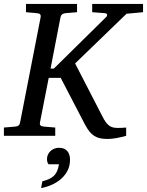

<svg xmlns="http://www.w3.org/2000/svg" viewBox="-36 -691 748 977"><path d="M607.9 -621.1 346.2 -368.2 484.9 -99.1Q494.1 -80.6 502.7 -69.1Q511.2 -57.6 520.5 -51Q529.8 -44.4 540.3 -42.2Q550.8 -40 564 -40Q573.2 -40 583.5 -40.5Q593.8 -41 606 -42V0Q582.5 6.8 557.1 11.5Q531.7 16.1 512.2 16.1Q490.2 16.1 473.9 12.7Q457.5 9.3 443.8 0.7Q430.2 -7.8 418.9 -22Q407.7 -36.1 396 -58.1L272.9 -294.9H211.9L167 -65.9Q165.5 -58.6 169.9 -53.2Q174.3 -47.9 187 -46.9L245.1 -42V0H-16.1V-42L42 -46.9Q63 -48.3 65.9 -65.9L170.9 -604Q172.4 -612.3 168.5 -617.7Q164.6 -623 151.9 -624L96.2 -628.9V-670.9H356V-628.9L296.9 -624Q287.1 -623 280.8 -618.4Q274.4 -613.8 272 -604L221.2 -341.8H237.8L503.9 -604Q510.3 -609.9 509 -616.5Q507.8 -623 497.1 -624L433.1 -628.9V-670.9H691.9V-628.9ZM320.3 121.1Q320.3 152.3 307.9 176.8Q295.4 201.2 274.9 219.2Q254.4 237.3 228 249Q201.7 260.7 173.3 266.1L179.2 231.9Q199.7 226.1 213.9 219.7Q228 213.4 238 203.9Q248 194.3 254.2 180.4Q260.3 166.5 264.2 145H211.4Q206.5 139.6 204.8 132.3Q203.1 125 203.1 118.2Q203.1 105.5 208.3 95Q213.4 84.5 221.7 76.9Q230 69.3 241.2 65.2Q252.4 61 264.2 61Q292 61 306.2 77.4Q320.3 93.8 320.3 121.1Z"/></svg>

Font: Charis SIL
Style: Italic
Weight: 400
Italic angle: -11°
Foundry: SIL International
Version: Version 4.112